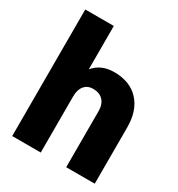

<svg xmlns="http://www.w3.org/2000/svg" viewBox="-174 -852 899 967"><g transform="rotate(30 275.0 -368.0)"><path d="M520 0H354V-326Q354 -366 333 -388Q312 -410 275 -410Q243 -410 224.5 -388Q206 -366 206 -326V0H40V-736H206V-484Q249 -536 325 -536Q417 -536 468.5 -480.5Q520 -425 520 -327Z"/></g></svg>

Font: Akshar
Style: Bold
Weight: 700
Designer: Tall Chai
Foundry: Tall Chai
Version: Version 1.000